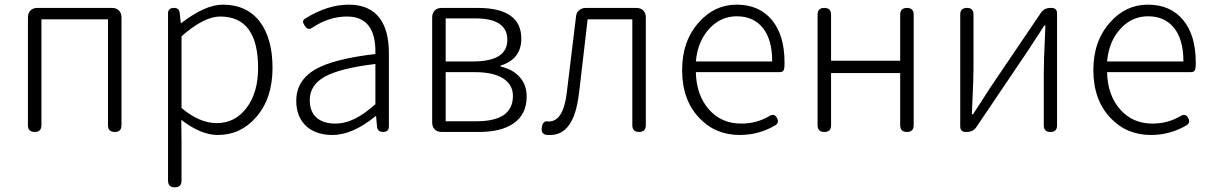

<svg xmlns="http://www.w3.org/2000/svg" viewBox="-20 -567 5200 825"><path d="M129 0Q100 0 100 -29V-492Q100 -511 111 -522Q122 -533 141 -533H301H461Q480 -533 491 -522Q502 -511 502 -492V-29Q502 0 473 0Q444 0 444 -29V-484H158V-29Q158 0 129 0Z M731 238Q702 238 702 209V-147V-509Q702 -533 727 -533Q751 -533 752 -511L757 -468H759Q862 -547 937 -547Q1041 -547 1097 -473Q1151 -401 1151 -275Q1151 -143 1080 -63Q1014 13 916 13Q843 13 759 -52L760 46V209Q760 238 731 238ZM911 -38Q990 -38 1039.5 -103.5Q1089 -169 1089 -275Q1089 -496 926 -496Q856 -496 760 -411V-257V-103Q837 -38 911 -38Z M1408 13Q1340 13 1298 -23Q1253 -63 1253 -134Q1253 -221 1335 -269Q1414 -314 1593 -335Q1597 -496 1471 -496Q1393 -496 1320 -447Q1303 -435 1289 -457Q1282 -468 1282 -474Q1282 -481 1291 -487Q1387 -547 1479 -547Q1569 -547 1613 -487Q1651 -434 1651 -338V-169V-24Q1651 0 1626 0Q1602 0 1600 -23L1596 -68H1594Q1495 13 1408 13ZM1420 -36Q1463 -36 1505 -57Q1544 -76 1593 -119V-205V-292Q1440 -274 1373 -236Q1311 -200 1311 -137Q1311 -85 1343 -59Q1372 -36 1420 -36Z M1878 0Q1859 0 1848 -11Q1837 -22 1837 -41V-492Q1837 -511 1848 -522Q1859 -533 1878 -533H2032Q2220 -533 2220 -401Q2220 -313 2131 -285V-281Q2180 -270 2208 -241Q2243 -207 2243 -152Q2243 -76 2187 -37Q2134 0 2038 0H1937ZM1895 -46H1961H2028Q2184 -46 2184 -155Q2184 -203 2142 -230Q2100 -257 2020 -257H1895ZM1895 -303H2013Q2160 -303 2160 -396Q2160 -488 2022 -488H1958H1895Z M2344 13Q2331 13 2325 12Q2302 6 2309 -24Q2314 -50 2336 -45Q2337 -45 2338 -45Q2402 -45 2416 -174Q2436 -335 2455 -495Q2456 -512 2468 -522.5Q2480 -533 2497 -533H2607H2714Q2733 -533 2744 -522Q2755 -511 2755 -492V-29Q2755 0 2726 0Q2697 0 2697 -29V-484H2505Q2494 -386 2471 -192Q2468 -171 2467 -161Q2446 13 2344 13Z M3159 13Q3053 13 2984 -61Q2911 -138 2911 -266Q2911 -391 2983 -471Q3050 -547 3145 -547Q3242 -547 3296.5 -481.5Q3351 -416 3351 -299Q3351 -282 3350 -274Q3348 -257 3330 -257H3159H2970Q2972 -159 3025.5 -97.5Q3079 -36 3165 -36Q3231 -36 3285 -68Q3308 -82 3319 -59Q3329 -40 3312 -29Q3241 13 3159 13ZM2970 -303H3134H3298Q3298 -398 3257 -448Q3217 -497 3146 -497Q3078 -497 3030 -446Q2978 -392 2970 -303Z M3522 0Q3493 0 3493 -29V-504Q3493 -533 3522 -533Q3551 -533 3551 -504V-306H3848V-504Q3848 -533 3877 -533Q3906 -533 3906 -504V-29Q3906 0 3877 0Q3848 0 3848 -29V-253H3699H3551V-29Q3551 0 3522 0Z M4130 0Q4106 0 4106 -24V-505Q4106 -533 4135 -533Q4163 -533 4163 -505V-276Q4163 -232 4158 -124Q4157 -92 4156 -76H4161Q4172 -93 4199 -134.5Q4226 -176 4236 -192L4452 -511Q4466 -533 4494 -533H4498Q4522 -533 4522 -509V-266V-28Q4522 0 4494 0Q4465 0 4465 -28V-256Q4465 -302 4470 -409Q4471 -441 4472 -457H4467Q4450 -430 4404 -360Q4396 -347 4392 -342L4176 -22Q4162 0 4134 0Z M4926 13Q4820 13 4751 -61Q4678 -138 4678 -266Q4678 -391 4750 -471Q4817 -547 4912 -547Q5009 -547 5063.5 -481.5Q5118 -416 5118 -299Q5118 -282 5117 -274Q5115 -257 5097 -257H4926H4737Q4739 -159 4792.5 -97.5Q4846 -36 4932 -36Q4998 -36 5052 -68Q5075 -82 5086 -59Q5096 -40 5079 -29Q5008 13 4926 13ZM4737 -303H4901H5065Q5065 -398 5024 -448Q4984 -497 4913 -497Q4845 -497 4797 -446Q4745 -392 4737 -303Z"/></svg>

Font: GenSenRounded TW L
Style: Regular
Weight: 300
Version: Version 1.501;PS 1;hotconv 16.6.51;makeotf.lib2.5.65220